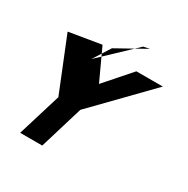

<svg xmlns="http://www.w3.org/2000/svg" viewBox="-172 -1096 1045 1069"><g transform="rotate(30 350.5 -562.0)"><path d="M236 -733 305 -842 490 -945 451 -937ZM45 -799 183 -457 98 -179H240L324 -457L657 -799H487L342 -634L250 -833Z"/></g></svg>

Font: Drag You Down
Style: Regular
Weight: 400
Designer: Robert Jablonski
Foundry: Cannot Into Space Fonts
Version: Version 0.97